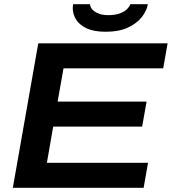

<svg xmlns="http://www.w3.org/2000/svg" viewBox="-20 -893 817 913"><path d="M41 0 162 -687H777L756 -568H282L254 -410H677L656 -291H233L203 -119H684L663 0ZM483 -742Q426 -742 391.5 -758.5Q357 -775 341.5 -800.5Q326 -826 326 -854Q326 -859 326.5 -863.5Q327 -868 328 -873H408Q408 -869 409.5 -865Q411 -861 412 -858Q417 -848 427.5 -840Q438 -832 454.5 -826.5Q471 -821 495 -821Q528 -821 550.5 -829.5Q573 -838 585 -850.5Q597 -863 600 -873H683Q678 -842 654.5 -812Q631 -782 588.5 -762Q546 -742 483 -742Z"/></svg>

Font: Archivo SemiExpanded SemiBold
Style: Italic
Weight: 600
Width: 6
Italic angle: -10°
Designer: Hector Gatti
Foundry: Omnibus-Type
Version: Version 2.001